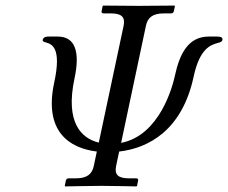

<svg xmlns="http://www.w3.org/2000/svg" viewBox="-20 -666 817 688"><path d="M728 -535C655 -535 624 -474 607 -396C599 -358 553 -181 414 -154L503 -574C509 -602 526 -618 567 -618H593C598 -618 602 -621 603 -626L607 -645L605 -646C605 -646 512 -645 476 -645C437 -645 350 -646 350 -646L348 -645L344 -626C343 -621 346 -618 351 -618H377C417 -618 429 -604 423 -574L334 -155C272 -170 213 -226 247 -385C268 -483 248 -535 187 -535H156C145 -535 136 -534 133 -523C132 -518 137 -516 144 -514C165 -508 202 -497 174 -369C137 -195 228 -135 327 -123L316 -71C310 -43 293 -27 252 -27H226C221 -27 217 -24 216 -19L212 0L214 2C214 2 307 0 343 0C382 0 469 2 469 2L471 0L475 -19C476 -24 473 -27 468 -27H442C402 -27 390 -41 396 -71L407 -123C512 -135 633 -199 674 -392C696 -494 736 -505 760 -512C768 -514 776 -516 777 -523C779 -533 769 -535 757 -535Z"/></svg>

Font: Libertinus Sans
Style: Italic
Weight: 400
Italic angle: -12°
Designer: Philipp H. Poll, Khaled Hosny
Foundry: Caleb Maclennan
Version: Version 7.050;RELEASE